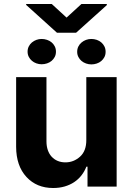

<svg xmlns="http://www.w3.org/2000/svg" viewBox="-20 -930 662 957"><path d="M60.4 -545.5H211.6V-225.1Q211.6 -201 218.4 -181.6Q225.1 -162.3 237.6 -148.8Q250 -135.3 267.4 -128Q284.8 -120.7 306.1 -120.7Q347.3 -120.7 378.9 -149.1Q410.5 -177.6 410.2 -232.2V-545.5H561.4V0H416.2V-99.1H410.5Q401.3 -75.3 385.8 -55.6Q370.4 -35.9 349.4 -22Q328.5 -8.2 302.2 -0.5Q275.9 7.1 245 7.1Q162.6 7.1 111.9 -47.9Q60.7 -103.3 60.4 -198.2ZM110.4 -910.2H237.9L311.8 -842.3L386 -910.2H512.4V-904.5L359.4 -767H263.8L110.4 -905.5ZM364.7 -671.9Q364.7 -686.4 370.6 -698.2Q376.4 -709.9 386.4 -718.2Q396.3 -726.6 408.9 -731.2Q421.5 -735.8 435.4 -735.8Q449.2 -735.8 462.2 -731.4Q475.1 -726.9 484.9 -718.6Q494.7 -710.2 500.5 -698.5Q506.4 -686.8 506.4 -671.9Q506.4 -657 500.4 -645.4Q494.3 -633.9 484.6 -625.7Q474.8 -617.5 462 -613.3Q449.2 -609 435.4 -609Q421.9 -609 409.1 -613.5Q396.3 -617.9 386.5 -626.1Q376.8 -634.2 370.7 -646Q364.7 -657.7 364.7 -671.9ZM187.5 -735.8Q201.3 -735.8 214.1 -731.5Q226.9 -727.3 236.9 -719.1Q246.8 -710.9 252.8 -699.2Q258.9 -687.5 258.9 -672.6Q258.9 -657.7 252.8 -646.1Q246.8 -634.6 237 -626.4Q227.3 -618.3 214.3 -614Q201.3 -609.7 187.5 -609.7Q174 -609.7 161.4 -614.2Q148.8 -618.6 139 -627Q129.3 -635.3 123.4 -646.8Q117.5 -658.4 117.5 -672.6Q117.5 -686.8 123.4 -698.5Q129.3 -710.2 139 -718.4Q148.8 -726.6 161.4 -731.2Q174 -735.8 187.5 -735.8Z"/></svg>

Font: Inter P
Style: Bold
Weight: 700
Designer: Rasmus Andersson
Foundry: rsms
Version: Version 3.018;git-588b23468